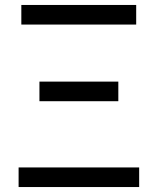

<svg xmlns="http://www.w3.org/2000/svg" viewBox="-20 -754 635 774"><path d="M55 0H541V-79H55ZM139 -346H457V-425H139ZM66 -655H529V-734H66Z"/></svg>

Font: Microsoft YaHei
Style: Regular
Weight: 400
Designer: Ryoko NISHIZUKA 西塚涼子 (kana, bopomofo & ideographs); Paul D. Hunt (Latin, Greek & Cyrillic); Sandoll Communications 산돌커뮤니
Foundry: Adobe
Version: Version 2.001;hotconv 1.0.111;makeotfexe 2.5.65597